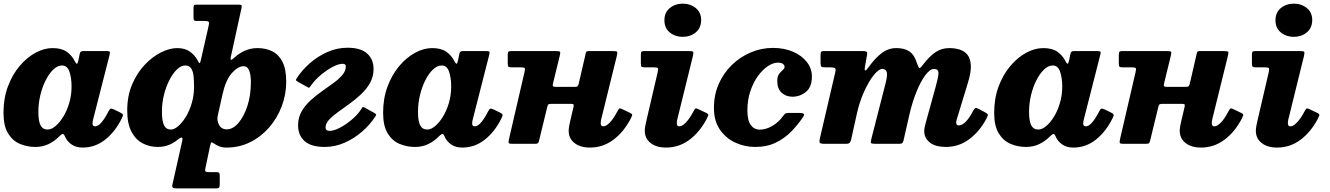

<svg xmlns="http://www.w3.org/2000/svg" viewBox="-28 -806 7454 1076"><path d="M653.5 -140.5Q617.5 -68 561.5 -23.5Q505.5 21 435 21Q400.5 21 376.5 5.8Q352.5 -9.5 340.5 -32Q337.5 -39 335.2 -43Q333 -47 331.5 -50Q326.5 -57 321.5 -55Q316.5 -53 306 -43.5Q279 -15.5 245.2 1Q211.5 17.5 170.5 17.5Q124 17.5 83.2 0.2Q42.5 -17 17 -58.8Q-8.5 -100.5 -8.5 -174Q-8.5 -254.5 16.2 -321Q41 -387.5 81.8 -435.8Q122.5 -484 170.8 -510.2Q219 -536.5 266 -536.5Q316.5 -536.5 345.8 -516Q375 -495.5 391.5 -462.5Q398 -450 402.5 -448.8Q407 -447.5 411.5 -468L419 -505Q421 -513 425 -516.5Q429 -520 441.5 -520H567.5Q584.5 -520 587 -515.8Q589.5 -511.5 586 -498L493 -133Q490.5 -122.5 490.5 -113.5Q490.5 -98 505.5 -98Q522 -98 541 -120.2Q560 -142.5 579.5 -181Q587 -195 592 -196.8Q597 -198.5 609.5 -193L644 -176.5Q659 -169.5 660.8 -163.5Q662.5 -157.5 653.5 -140.5ZM373 -321.5Q373 -368.5 361.2 -403.8Q349.5 -439 320 -439Q295 -439 271.5 -417Q248 -395 228.8 -357.5Q209.5 -320 198.2 -273.5Q187 -227 187 -178.5Q187 -126.5 199.5 -103.2Q212 -80 239 -80Q260 -80 283.2 -99.5Q306.5 -119 327 -152.5Q347.5 -186 360.2 -229.5Q373 -273 373 -321.5Z M685 -187.5Q685 -268 712.2 -332.2Q739.5 -396.5 782.5 -442.2Q825.5 -488 874 -512.2Q922.5 -536.5 965 -536.5Q1008.5 -536.5 1036.5 -516.5Q1064.5 -496.5 1080.5 -466Q1087 -453 1090 -452Q1093 -451 1096.5 -464.5L1141.5 -662.5Q1145 -677.5 1141.8 -683Q1138.5 -688.5 1118 -688.5H1072.5Q1061.5 -688.5 1059 -693Q1056.5 -697.5 1056.5 -708.5V-760.5Q1056.5 -772.5 1059.2 -776.2Q1062 -780 1073.5 -780H1307.5Q1323 -780 1325.5 -776.5Q1328 -773 1325 -759L1268.5 -500.5Q1266.5 -493 1264.8 -483.5Q1263 -474 1266.5 -471.2Q1270 -468.5 1283 -481Q1309 -506 1342.8 -521.2Q1376.5 -536.5 1415.5 -536.5Q1461.5 -536.5 1497.8 -518.5Q1534 -500.5 1555 -459.5Q1576 -418.5 1576 -348.5Q1576 -277 1551 -210.8Q1526 -144.5 1480.8 -92.2Q1435.5 -40 1374.5 -9.5Q1313.5 21 1241.5 21Q1218.5 21 1202.5 14.8Q1186.5 8.5 1174 0Q1162 -8 1158 -8.2Q1154 -8.5 1150 8.5L1124 132.5Q1120.5 146.5 1122.2 152.5Q1124 158.5 1143.5 158.5H1183Q1196.5 158.5 1200 162.8Q1203.5 167 1203.5 180.5V224Q1203.5 241 1199.8 245.5Q1196 250 1179.5 250H965.5Q945.5 250 940.5 245.8Q935.5 241.5 939 225L993.5 -17.5Q996.5 -30.5 992 -34.5Q987.5 -38.5 969 -24Q945 -4 917.2 6.8Q889.5 17.5 855.5 17.5Q810 17.5 771 -3Q732 -23.5 708.5 -68.5Q685 -113.5 685 -187.5ZM1059.5 -320Q1059.5 -351.5 1056.8 -378.8Q1054 -406 1043.5 -422.5Q1033 -439 1010 -439Q987 -439 964 -417.2Q941 -395.5 921.8 -358.2Q902.5 -321 891 -274.8Q879.5 -228.5 879.5 -180Q879.5 -128 891.2 -104Q903 -80 930 -80Q948.5 -80 971 -99.2Q993.5 -118.5 1013.8 -151.8Q1034 -185 1046.8 -228.5Q1059.5 -272 1059.5 -320ZM1192.5 -125Q1203 -81 1243 -81Q1276.5 -81 1307.5 -116.2Q1338.5 -151.5 1358.2 -211.5Q1378 -271.5 1378 -346Q1378 -387 1368.2 -411Q1358.5 -435 1337.5 -435Q1305.5 -435 1271 -396Q1236.5 -357 1219 -277L1192.5 -159Q1188.5 -140 1192.5 -125Z M1796.5 -91Q1796.5 -72.5 1820 -72.5Q1842.5 -72.5 1875.5 -89.5Q1908.5 -106.5 1940.8 -133.2Q1973 -160 1992.5 -188.5Q1999 -198.5 2002.5 -203.5Q2006 -208.5 2013.5 -204L2069 -173.5Q2075.5 -169.5 2078.8 -166.5Q2082 -163.5 2076 -154Q2046.5 -108 2001.8 -69Q1957 -30 1903 -6.2Q1849 17.5 1792.5 17.5Q1715.5 17.5 1679 -15.2Q1642.5 -48 1642.5 -104Q1642.5 -146.5 1661.8 -180.5Q1681 -214.5 1711.5 -242.5Q1742 -270.5 1776.2 -294.5Q1810.5 -318.5 1841 -340.8Q1871.5 -363 1890.8 -385.8Q1910 -408.5 1910 -434Q1910 -448.5 1892 -448.5Q1869.5 -448.5 1837 -431.5Q1804.5 -414.5 1772.2 -387.8Q1740 -361 1718.5 -332Q1711.5 -322.5 1708 -317.5Q1704.5 -312.5 1697.5 -316.5L1641.5 -347.5Q1635.5 -351.5 1632 -354.5Q1628.5 -357.5 1634.5 -367Q1664 -413 1708.8 -452Q1753.5 -491 1807.5 -514.8Q1861.5 -538.5 1919.5 -538.5Q1993.5 -538.5 2029.5 -506Q2065.5 -473.5 2065.5 -419.5Q2065.5 -377 2046.2 -342.2Q2027 -307.5 1996.2 -278.5Q1965.5 -249.5 1931.2 -224.8Q1897 -200 1866.2 -178Q1835.5 -156 1816 -134.8Q1796.5 -113.5 1796.5 -91Z M2781 -140.5Q2745 -68 2689 -23.5Q2633 21 2562.5 21Q2528 21 2504 5.8Q2480 -9.5 2468 -32Q2465 -39 2462.8 -43Q2460.5 -47 2459 -50Q2454 -57 2449 -55Q2444 -53 2433.5 -43.5Q2406.5 -15.5 2372.8 1Q2339 17.5 2298 17.5Q2251.5 17.5 2210.8 0.2Q2170 -17 2144.5 -58.8Q2119 -100.5 2119 -174Q2119 -254.5 2143.8 -321Q2168.5 -387.5 2209.2 -435.8Q2250 -484 2298.2 -510.2Q2346.5 -536.5 2393.5 -536.5Q2444 -536.5 2473.2 -516Q2502.5 -495.5 2519 -462.5Q2525.5 -450 2530 -448.8Q2534.5 -447.5 2539 -468L2546.5 -505Q2548.5 -513 2552.5 -516.5Q2556.5 -520 2569 -520H2695Q2712 -520 2714.5 -515.8Q2717 -511.5 2713.5 -498L2620.5 -133Q2618 -122.5 2618 -113.5Q2618 -98 2633 -98Q2649.5 -98 2668.5 -120.2Q2687.5 -142.5 2707 -181Q2714.5 -195 2719.5 -196.8Q2724.5 -198.5 2737 -193L2771.5 -176.5Q2786.5 -169.5 2788.2 -163.5Q2790 -157.5 2781 -140.5ZM2500.5 -321.5Q2500.5 -368.5 2488.8 -403.8Q2477 -439 2447.5 -439Q2422.5 -439 2399 -417Q2375.5 -395 2356.2 -357.5Q2337 -320 2325.8 -273.5Q2314.5 -227 2314.5 -178.5Q2314.5 -126.5 2327 -103.2Q2339.5 -80 2366.5 -80Q2387.5 -80 2410.8 -99.5Q2434 -119 2454.5 -152.5Q2475 -186 2487.8 -229.5Q2500.5 -273 2500.5 -321.5Z M3428.5 -491.5 3340.5 -134.5Q3338.5 -125 3338.5 -115Q3338.5 -98 3353.5 -98Q3369 -98 3389.8 -119.5Q3410.5 -141 3430 -178.5Q3437.5 -193 3441.8 -197Q3446 -201 3462 -193L3503 -173.5Q3517.5 -166.5 3514.5 -158.5Q3511.5 -150.5 3504.5 -137Q3465.5 -64 3407.8 -21.5Q3350 21 3278 21Q3223.5 21 3191.2 -4.8Q3159 -30.5 3159 -73Q3159 -84.5 3161.8 -100Q3164.5 -115.5 3167 -125.5L3186.5 -208.5Q3188.5 -219 3185.2 -221.5Q3182 -224 3168.5 -224H3064.5Q3052 -224 3047 -221.8Q3042 -219.5 3039.5 -209L2992.5 -16Q2989.5 -5 2985.2 -2.5Q2981 0 2967.5 0H2844.5Q2823 0 2822.2 -6.5Q2821.5 -13 2825 -29L2911.5 -402.5Q2915.5 -419 2912.8 -423.8Q2910 -428.5 2890 -428.5H2840Q2825 -428.5 2821.2 -432.5Q2817.5 -436.5 2817.5 -452V-500.5Q2817.5 -514 2822.2 -517Q2827 -520 2839.5 -520H3084Q3107.5 -520 3110.5 -515.5Q3113.5 -511 3108.5 -491.5L3071.5 -340Q3068 -326 3071.5 -322.5Q3075 -319 3093.5 -319H3191.5Q3205 -319 3209 -323.2Q3213 -327.5 3215.5 -338L3253 -500.5Q3255 -512.5 3258.5 -516.2Q3262 -520 3275 -520H3403.5Q3427 -520 3430.2 -515.5Q3433.5 -511 3428.5 -491.5Z M3695.5 -692.5Q3695.5 -736.5 3725.8 -761Q3756 -785.5 3798 -785.5Q3840.5 -785.5 3871 -761Q3901.5 -736.5 3901.5 -692.5Q3900.5 -648.5 3870.5 -624Q3840.5 -599.5 3798 -599.5Q3756 -599.5 3725.8 -624Q3695.5 -648.5 3695.5 -692.5ZM3855 -491.5 3767 -134.5Q3765 -125 3765 -115Q3765 -98 3779.5 -98Q3795 -98 3815.8 -119.5Q3836.5 -141 3856.5 -178.5Q3864 -193 3868.2 -197Q3872.5 -201 3888.5 -193L3929.5 -173.5Q3944 -166.5 3941 -158.5Q3938 -150.5 3931 -137Q3892 -64 3834.2 -21.5Q3776.5 21 3704.5 21Q3650 21 3617.8 -4.8Q3585.5 -30.5 3585.5 -73Q3585.5 -84.5 3588.2 -100Q3591 -115.5 3593.5 -125.5L3658 -402.5Q3661.5 -419 3658.8 -423.8Q3656 -428.5 3636.5 -428.5H3586Q3571 -428.5 3567.2 -432.5Q3563.5 -436.5 3563.5 -452V-500.5Q3563.5 -514 3568.2 -517Q3573 -520 3585.5 -520H3830Q3853.5 -520 3856.5 -515.5Q3859.5 -511 3855 -491.5Z M4522 -377.5Q4522 -318 4488.5 -291Q4455 -264 4413 -264Q4376.5 -264 4352 -286.8Q4327.5 -309.5 4328 -353.5Q4328 -378 4338.2 -391.5Q4348.5 -405 4358.5 -413.5Q4368.5 -422 4369 -431.5Q4369 -440.5 4359.8 -447.8Q4350.5 -455 4331.5 -455Q4304.5 -455 4274.8 -435Q4245 -415 4219 -379Q4193 -343 4176.8 -294Q4160.5 -245 4160.5 -187.5Q4160.5 -130 4179.8 -104.8Q4199 -79.5 4230 -79.5Q4264 -79.5 4299.5 -99.8Q4335 -120 4361 -156.5Q4366.5 -164 4371.8 -168.5Q4377 -173 4391 -173H4455Q4487.5 -173 4474 -152.5Q4446 -110 4408.5 -71Q4371 -32 4320.8 -7.2Q4270.5 17.5 4203.5 17.5Q4145 17.5 4092.2 -7Q4039.5 -31.5 4006.2 -80Q3973 -128.5 3973 -201.5Q3973 -274.5 4000 -335.8Q4027 -397 4073.8 -442.2Q4120.5 -487.5 4180 -512.5Q4239.5 -537.5 4304 -537.5Q4366.5 -537.5 4415.8 -516.2Q4465 -495 4493.5 -458.8Q4522 -422.5 4522 -377.5Z M4592 -520H4803.5Q4820.5 -520 4827.2 -516.8Q4834 -513.5 4831 -498L4819.5 -432.5Q4812 -390 4840.5 -430.5Q4876.5 -480.5 4913.2 -508.5Q4950 -536.5 4995 -536.5Q5042 -536.5 5069.8 -516.8Q5097.5 -497 5112 -448.5Q5119.5 -425.5 5125 -424.8Q5130.5 -424 5143.5 -442Q5178.5 -488.5 5213.2 -512.5Q5248 -536.5 5291.5 -536.5Q5323.5 -536.5 5350.8 -528Q5378 -519.5 5394.5 -498.2Q5411 -477 5412.8 -438.8Q5414.5 -400.5 5396 -341L5334.5 -139Q5330.5 -125.5 5330.5 -118.5Q5330.5 -103 5346 -103Q5362.5 -103 5383.5 -123.2Q5404.5 -143.5 5426.5 -186.5Q5435 -199.5 5439 -200.8Q5443 -202 5456 -196L5488 -179Q5506 -170 5507.8 -164.5Q5509.5 -159 5499.5 -140Q5461 -68 5402.8 -25.2Q5344.5 17.5 5273.5 17.5Q5214 17.5 5182.8 -7.5Q5151.5 -32.5 5151.5 -70.5Q5151.5 -82 5154.2 -94Q5157 -106 5159.5 -116L5214.5 -315.5Q5229.5 -367.5 5231.2 -393.5Q5233 -419.5 5206.5 -419.5Q5183 -419.5 5156.8 -383.5Q5130.5 -347.5 5107.2 -289.5Q5084 -231.5 5069 -166L5036 -21Q5033.5 -9.5 5029.2 -4.8Q5025 0 5011 0H4875.5Q4856 0 4853.5 -5.2Q4851 -10.5 4855 -27L4934 -336Q4946.5 -383 4941.8 -401.2Q4937 -419.5 4917 -419.5Q4896 -419.5 4868 -384.2Q4840 -349 4814.2 -291.8Q4788.5 -234.5 4774 -168.5L4742 -24.5Q4739 -11.5 4733.8 -5.8Q4728.5 0 4712 0H4594.5Q4569.5 0 4566 -6.2Q4562.5 -12.5 4567 -31.5L4653 -401Q4657 -418 4652.2 -423.2Q4647.5 -428.5 4625.5 -428.5H4598Q4580.5 -428.5 4575.5 -432Q4570.5 -435.5 4570.5 -453V-495Q4570.5 -510.5 4573.5 -515.2Q4576.5 -520 4592 -520Z M6205.5 -140.5Q6169.5 -68 6113.5 -23.5Q6057.5 21 5987 21Q5952.5 21 5928.5 5.8Q5904.5 -9.5 5892.5 -32Q5889.5 -39 5887.2 -43Q5885 -47 5883.5 -50Q5878.5 -57 5873.5 -55Q5868.5 -53 5858 -43.5Q5831 -15.5 5797.2 1Q5763.5 17.5 5722.5 17.5Q5676 17.5 5635.2 0.2Q5594.5 -17 5569 -58.8Q5543.5 -100.5 5543.5 -174Q5543.5 -254.5 5568.2 -321Q5593 -387.5 5633.8 -435.8Q5674.5 -484 5722.8 -510.2Q5771 -536.5 5818 -536.5Q5868.5 -536.5 5897.8 -516Q5927 -495.5 5943.5 -462.5Q5950 -450 5954.5 -448.8Q5959 -447.5 5963.5 -468L5971 -505Q5973 -513 5977 -516.5Q5981 -520 5993.5 -520H6119.5Q6136.5 -520 6139 -515.8Q6141.5 -511.5 6138 -498L6045 -133Q6042.5 -122.5 6042.5 -113.5Q6042.5 -98 6057.5 -98Q6074 -98 6093 -120.2Q6112 -142.5 6131.5 -181Q6139 -195 6144 -196.8Q6149 -198.5 6161.5 -193L6196 -176.5Q6211 -169.5 6212.8 -163.5Q6214.5 -157.5 6205.5 -140.5ZM5925 -321.5Q5925 -368.5 5913.2 -403.8Q5901.5 -439 5872 -439Q5847 -439 5823.5 -417Q5800 -395 5780.8 -357.5Q5761.5 -320 5750.2 -273.5Q5739 -227 5739 -178.5Q5739 -126.5 5751.5 -103.2Q5764 -80 5791 -80Q5812 -80 5835.2 -99.5Q5858.5 -119 5879 -152.5Q5899.5 -186 5912.2 -229.5Q5925 -273 5925 -321.5Z M6853 -491.5 6765 -134.5Q6763 -125 6763 -115Q6763 -98 6778 -98Q6793.5 -98 6814.2 -119.5Q6835 -141 6854.5 -178.5Q6862 -193 6866.2 -197Q6870.5 -201 6886.5 -193L6927.5 -173.5Q6942 -166.5 6939 -158.5Q6936 -150.5 6929 -137Q6890 -64 6832.2 -21.5Q6774.5 21 6702.5 21Q6648 21 6615.8 -4.8Q6583.5 -30.5 6583.5 -73Q6583.5 -84.5 6586.2 -100Q6589 -115.5 6591.5 -125.5L6611 -208.5Q6613 -219 6609.8 -221.5Q6606.5 -224 6593 -224H6489Q6476.5 -224 6471.5 -221.8Q6466.5 -219.5 6464 -209L6417 -16Q6414 -5 6409.8 -2.5Q6405.5 0 6392 0H6269Q6247.5 0 6246.8 -6.5Q6246 -13 6249.5 -29L6336 -402.5Q6340 -419 6337.2 -423.8Q6334.5 -428.5 6314.5 -428.5H6264.5Q6249.5 -428.5 6245.8 -432.5Q6242 -436.5 6242 -452V-500.5Q6242 -514 6246.8 -517Q6251.5 -520 6264 -520H6508.5Q6532 -520 6535 -515.5Q6538 -511 6533 -491.5L6496 -340Q6492.5 -326 6496 -322.5Q6499.5 -319 6518 -319H6616Q6629.5 -319 6633.5 -323.2Q6637.5 -327.5 6640 -338L6677.5 -500.5Q6679.5 -512.5 6683 -516.2Q6686.5 -520 6699.5 -520H6828Q6851.5 -520 6854.8 -515.5Q6858 -511 6853 -491.5Z M7120 -692.5Q7120 -736.5 7150.2 -761Q7180.5 -785.5 7222.5 -785.5Q7265 -785.5 7295.5 -761Q7326 -736.5 7326 -692.5Q7325 -648.5 7295 -624Q7265 -599.5 7222.5 -599.5Q7180.5 -599.5 7150.2 -624Q7120 -648.5 7120 -692.5ZM7279.5 -491.5 7191.5 -134.5Q7189.5 -125 7189.5 -115Q7189.5 -98 7204 -98Q7219.5 -98 7240.2 -119.5Q7261 -141 7281 -178.5Q7288.5 -193 7292.8 -197Q7297 -201 7313 -193L7354 -173.5Q7368.5 -166.5 7365.5 -158.5Q7362.5 -150.5 7355.5 -137Q7316.5 -64 7258.8 -21.5Q7201 21 7129 21Q7074.5 21 7042.2 -4.8Q7010 -30.5 7010 -73Q7010 -84.5 7012.8 -100Q7015.5 -115.5 7018 -125.5L7082.5 -402.5Q7086 -419 7083.2 -423.8Q7080.5 -428.5 7061 -428.5H7010.5Q6995.5 -428.5 6991.8 -432.5Q6988 -436.5 6988 -452V-500.5Q6988 -514 6992.8 -517Q6997.5 -520 7010 -520H7254.5Q7278 -520 7281 -515.5Q7284 -511 7279.5 -491.5Z"/></svg>

Font: Besley* Heavy
Style: Italic
Weight: 800
Italic angle: -13°
Designer: Owen Earl
Foundry: indestructible type*
Version: Version 3.000; ttfautohint (v1.8.3)